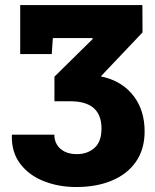

<svg xmlns="http://www.w3.org/2000/svg" viewBox="-20 -731 615 761"><path d="M282.2 10.3Q211.9 10.3 153.1 -13.2Q94.2 -36.6 59.8 -82.3Q25.4 -127.9 26.9 -194.3L27.8 -197.3H195.3Q195.3 -174.8 205.8 -157.5Q216.3 -140.1 236.3 -130.1Q256.3 -120.1 284.7 -120.1Q326.7 -120.1 354.5 -144.8Q382.3 -169.4 382.3 -221.7Q382.3 -275.4 351.6 -302.5Q320.8 -329.6 258.3 -329.6H195.8V-427.2L347.7 -576.7L345.7 -580.1H189.5L185.1 -516.6H60.1V-710.9H544.4L544.9 -602.5L380.9 -429.7V-427.7Q382.8 -427.2 387.2 -426.3Q391.6 -425.3 396 -424.3Q469.2 -404.8 511.2 -348.4Q553.2 -292 553.2 -210.4Q553.2 -139.6 519 -90.3Q484.9 -41 423.8 -15.4Q362.8 10.3 282.2 10.3Z"/></svg>

Font: Roboto Slab LO Black
Style: Regular
Weight: 900
Designer: Google
Version: Version 2.000